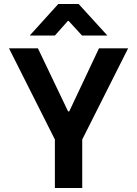

<svg xmlns="http://www.w3.org/2000/svg" viewBox="-20 -942 684 962"><path d="M170 -700 321 -384H327L476 -700H622L392 -243V0H255V-243L25 -700ZM272 -922H374L518 -764H391L324 -837H320L255 -764H129Z"/></svg>

Font: Lopes Sans
Style: Bold
Weight: 700
Designer: Gabriel Lam, Diego Maldonado
Foundry: TypeRant, Foresti Design
Version: Version 4.000